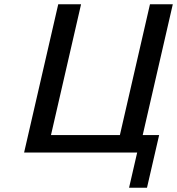

<svg xmlns="http://www.w3.org/2000/svg" viewBox="-20 -715 830 900"><path d="M93 0 253 -695H360L219 -82H542L683 -695H790L649 -82H726L669 165H585L623 0Z"/></svg>

Font: Coval
Style: Italic
Weight: 400
Foundry: Context Ltd
Version: Version 001.000